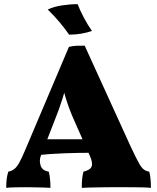

<svg xmlns="http://www.w3.org/2000/svg" viewBox="-20 -902 757 925"><path d="M388 -682 610 -195Q634 -144 648 -118.5Q662 -93 673.5 -85Q685 -77 699 -75Q703 -62 705 -41.5Q707 -21 707 3Q687 1 656 0.5Q625 0 595.5 0Q566 0 550 0Q538 0 514.5 0Q491 0 464 0.5Q437 1 412.5 1.5Q388 2 374 3Q374 -25 376 -42.5Q378 -60 382 -75Q415 -83 421.5 -100Q428 -117 413 -151L340 -316Q313 -376 297 -429Q281 -482 273 -528H310Q298 -481 281.5 -428Q265 -375 241 -316L177 -152Q168 -130 175.5 -105Q183 -80 215 -75Q219 -59 221 -40Q223 -21 223 3Q212 2 190.5 1.5Q169 1 146 0.5Q123 0 106 0Q81 0 53 0.5Q25 1 10 3Q10 -20 12 -38Q14 -56 20 -75Q36 -78 48 -87Q60 -96 72 -117Q84 -138 100 -176L312 -676Q332 -681 348.5 -681.5Q365 -682 388 -682ZM406 -231 427 -166Q360 -166 289 -163.5Q218 -161 146 -153L161 -231ZM313 -735Q293 -764 267.5 -794.5Q242 -825 210 -856Q239 -870 278.5 -876Q318 -882 354 -882Q365 -853 384 -817Q403 -781 423 -753Q401 -745 372.5 -740Q344 -735 313 -735Z"/></svg>

Font: Vollkorn Black
Style: Regular
Weight: 900
Designer: Friedrich Althausen
Foundry: Friedrich Althausen
Version: Version 5.000